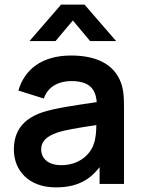

<svg xmlns="http://www.w3.org/2000/svg" viewBox="-20 -795 616 830"><path d="M369.5 -617.5H482L345.5 -775H244L107.5 -617.5H220L295 -706.5ZM495.5 -454.5C460 -526 383.5 -555 287.5 -555C160.5 -555 86 -494.5 59.5 -403.5L169.5 -369C187.5 -424 239 -444.5 287.5 -444.5C361 -444.5 393.5 -415.5 398 -353.5C303.5 -339.5 220 -328 163 -309.5C77.5 -280 40 -226.5 40 -148C40 -59 103.5 15 221 15C307 15 364.5 -12.5 410.5 -72.5V0H516V-331.5C516 -378 514.5 -416.5 495.5 -454.5ZM384.5 -170.5C372.5 -133 327 -81 245 -81C188 -81 158 -110 158 -149.5C158 -184.5 182 -205 223.5 -220.5C261.5 -233.5 310.5 -241 396.5 -254.5C396 -229.5 394.5 -195 384.5 -170.5Z"/></svg>

Font: Hauora
Style: Bold
Weight: 700
Designer: Wayne Shih
Foundry: WCYS
Version: Version 1.001;hotconv 1.0.109;makeotfexe 2.5.65596